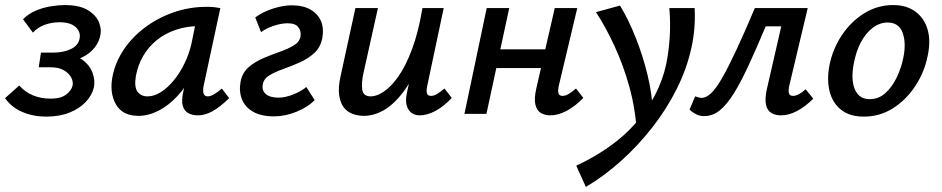

<svg xmlns="http://www.w3.org/2000/svg" viewBox="-32 -450 3723 759"><path d="M151 11Q99 11 56 -7.5Q13 -26 -12 -62L44 -112Q66 -87 97.5 -73.5Q129 -60 169 -60Q207 -60 228.5 -75.5Q250 -91 255 -112Q258 -129 248.5 -145.5Q239 -162 219 -173Q199 -184 169 -184H121L130 -242H178Q219 -242 249 -256.5Q279 -271 283 -300Q287 -325 266.5 -343.5Q246 -362 203 -362Q173 -362 145 -352Q117 -342 98 -321L59 -374Q81 -396 109.5 -408Q138 -420 168.5 -425Q199 -430 223 -430Q283 -430 316 -409.5Q349 -389 360 -360Q371 -331 363 -303Q355 -273 332 -250.5Q309 -228 274.5 -215.5Q240 -203 200 -203L204 -238Q259 -238 290.5 -216Q322 -194 333.5 -163Q345 -132 339 -104Q332 -74 307.5 -47.5Q283 -21 243 -5Q203 11 151 11Z M515 8Q452 8 426 -38Q400 -84 413 -149Q424 -204 457 -253.5Q490 -303 540.5 -341Q591 -379 653.5 -401Q716 -423 786 -423Q804 -423 816 -421.5Q828 -420 839 -418L773 -111Q765 -69 789 -69Q800 -69 814.5 -77.5Q829 -86 845 -100L874 -62Q838 -27 808.5 -10.5Q779 6 750 6Q728 6 712 -3Q696 -12 690.5 -32Q685 -52 692 -85L727 -243L775 -277Q760 -215 733 -162.5Q706 -110 670.5 -71.5Q635 -33 595 -12.5Q555 8 515 8ZM551 -69Q578 -69 605 -86.5Q632 -104 656 -133.5Q680 -163 698 -200.5Q716 -238 725 -278L746 -381L793 -344Q785 -346 776 -346.5Q767 -347 758 -347Q707 -347 664 -332.5Q621 -318 588.5 -292Q556 -266 534.5 -229.5Q513 -193 505 -149Q498 -105 512 -87Q526 -69 551 -69Z M1051 10Q1001 10 969 -8Q937 -26 924.5 -57.5Q912 -89 919 -127Q926 -163 951 -184.5Q976 -206 1009 -220Q1042 -234 1074.5 -245.5Q1107 -257 1129.5 -270.5Q1152 -284 1156 -306Q1159 -328 1147 -343Q1135 -358 1105 -358Q1081 -358 1051.5 -348.5Q1022 -339 1000 -323L977 -381Q1008 -404 1048.5 -416.5Q1089 -429 1121 -429Q1167 -429 1196.5 -411.5Q1226 -394 1237.5 -365Q1249 -336 1242 -299Q1235 -263 1210.5 -240.5Q1186 -218 1153.5 -203.5Q1121 -189 1088.5 -177.5Q1056 -166 1033.5 -152.5Q1011 -139 1007 -117Q1002 -93 1018.5 -78.5Q1035 -64 1068 -64Q1096 -64 1127 -76.5Q1158 -89 1179 -106L1212 -54Q1184 -26 1139.5 -8Q1095 10 1051 10Z M1406 8Q1385 8 1364 1Q1343 -6 1328.5 -23.5Q1314 -41 1309 -72.5Q1304 -104 1315 -152L1373 -418H1462L1405 -162Q1396 -122 1400 -95.5Q1404 -69 1434 -69Q1457 -69 1485.5 -88Q1514 -107 1543 -148Q1572 -189 1597 -256Q1622 -323 1638 -418H1689Q1666 -303 1634 -221.5Q1602 -140 1564.5 -89.5Q1527 -39 1487 -15.5Q1447 8 1406 8ZM1627 6Q1608 6 1594.5 -4Q1581 -14 1575.5 -34Q1570 -54 1577 -85L1649 -418H1722L1657 -111Q1653 -92 1655.5 -81.5Q1658 -71 1672 -71Q1683 -71 1695 -78Q1707 -85 1725 -100L1754 -63Q1721 -28 1688.5 -11Q1656 6 1627 6Z M2143 6Q2122 6 2106 -3.5Q2090 -13 2084.5 -36.5Q2079 -60 2088 -100L2161 -418H2250L2177 -111Q2173 -93 2175.5 -82Q2178 -71 2192 -71Q2203 -71 2215 -78Q2227 -85 2245 -100L2274 -63Q2241 -29 2207.5 -11.5Q2174 6 2143 6ZM1804 0 1892 -418H1981L1891 0ZM1882 -181 1898 -255H2171L2155 -181Z M2284 289 2246 205Q2317 172 2377 129.5Q2437 87 2482 35.5Q2527 -16 2557.5 -74.5Q2588 -133 2602 -198Q2612 -249 2615.5 -304Q2619 -359 2614 -418H2714Q2716 -379 2713 -339.5Q2710 -300 2701 -260Q2683 -178 2643.5 -99Q2604 -20 2548 52Q2492 124 2425 184.5Q2358 245 2284 289ZM2485 72Q2480 -20 2456 -106.5Q2432 -193 2397 -268.5Q2362 -344 2324 -402L2419 -428Q2453 -372 2481.5 -300Q2510 -228 2528.5 -151Q2547 -74 2549 1Z M2751 9Q2733 9 2717.5 0.5Q2702 -8 2694 -17L2716 -69Q2725 -66 2731 -64.5Q2737 -63 2742 -63Q2759 -63 2778.5 -81Q2798 -99 2822 -140.5Q2846 -182 2878 -250.5Q2910 -319 2952 -418H3109L3094 -346H2995Q2958 -258 2927 -191Q2896 -124 2868.5 -80Q2841 -36 2813 -13.5Q2785 9 2751 9ZM3055 6Q3033 6 3017 -3.5Q3001 -13 2996 -36.5Q2991 -60 3000 -100L3073 -418H3161L3088 -111Q3084 -93 3086.5 -82Q3089 -71 3103 -71Q3114 -71 3126 -77.5Q3138 -84 3153 -97L3183 -60Q3151 -28 3118.5 -11Q3086 6 3055 6Z M3383 11Q3327 11 3293 -16Q3259 -43 3247.5 -89Q3236 -135 3247 -192Q3260 -257 3296 -311Q3332 -365 3384.5 -397.5Q3437 -430 3498 -430Q3552 -430 3587 -404Q3622 -378 3635 -333Q3648 -288 3635 -228Q3622 -164 3586 -109.5Q3550 -55 3498 -22Q3446 11 3383 11ZM3406 -58Q3441 -58 3467.5 -81.5Q3494 -105 3512.5 -143Q3531 -181 3539 -222Q3551 -281 3536 -321Q3521 -361 3477 -361Q3446 -361 3418.5 -340.5Q3391 -320 3371.5 -283.5Q3352 -247 3343 -198Q3331 -135 3347.5 -96.5Q3364 -58 3406 -58Z"/></svg>

Font: Ysabeau Office SemiBold
Style: Italic
Weight: 600
Italic angle: -12°
Designer: Christian Thalmann (Catharsis Fonts)
Version: Version 2.001;gftools[0.9.30]; featfreeze: tnum,lnum,ss02